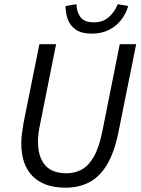

<svg xmlns="http://www.w3.org/2000/svg" viewBox="-20 -862 656 894"><path d="M285.7 12Q186.2 12 132.6 -40.9Q79.1 -93.8 79.1 -195.5Q79.1 -216.6 82.2 -240Q85.3 -263.4 89.3 -287.8L163.4 -656.3H241.2L166.2 -281Q161.3 -258.9 159.1 -239.4Q156.9 -220 156.9 -202Q156.9 -132.1 189.3 -93.7Q221.7 -55.2 289.7 -55.2Q328.1 -55.2 360.7 -72.8Q393.2 -90.4 417.6 -133.9Q442.1 -177.4 457.3 -254.2L537.6 -656.3H614L532.4 -250.6Q512.6 -151.6 477.5 -94.1Q442.3 -36.6 393.7 -12.3Q345.1 12 285.7 12ZM407 -705.4Q359.4 -705.4 332.7 -724.2Q306.1 -743 295.6 -772.3Q285.1 -801.6 285.1 -834L336.1 -842.4Q337.2 -804.5 355.5 -781.2Q373.8 -757.9 417.5 -757.9Q458.8 -757.9 486.6 -782.3Q514.3 -806.7 528.2 -842.4L577 -834Q567.2 -799.3 545 -770.2Q522.8 -741.1 488.2 -723.2Q453.6 -705.4 407 -705.4Z"/></svg>

Font: Source Sans Variable
Style: Italic
Weight: 200
Italic angle: -11°
Designer: Paul D. Hunt
Foundry: Adobe Systems Incorporated
Version: Version 3.006;hotconv 1.0.111;makeotfexe 2.5.65597